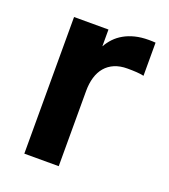

<svg xmlns="http://www.w3.org/2000/svg" viewBox="-108 -634 627 713"><g transform="rotate(20 205.5 -277.5)"><path d="M386 -423Q373 -426 356.8 -427Q340.5 -428 321 -428Q292 -428 270.2 -418.8Q248.5 -409.5 234 -392.5Q219.5 -375.5 212.2 -351.2Q205 -327 205 -297.5V0H69V-540H205V-473.5Q215 -491.5 229.2 -506.5Q243.5 -521.5 262.5 -532.2Q281.5 -543 305.5 -549Q329.5 -555 359 -555Q366 -555 372.5 -554.8Q379 -554.5 386 -554Z"/></g></svg>

Font: Vela Sans ExtBd
Style: Regular
Weight: 800
Designer: Principal design: Mikhail Sharanda - project Manrope.
Design modification: Ravid Balaliev
Foundry: Mikhail Sharanda
Version: Version 1.001